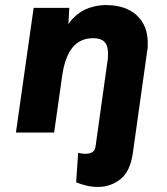

<svg xmlns="http://www.w3.org/2000/svg" viewBox="-20 -524 659 759"><path d="M367 215Q344 215 323 210Q302 205 281 197L289 80Q301 83 308 83.5Q315 84 318 84Q334 84 345 77.5Q356 71 358 53L404 -276Q406 -286 406.5 -296Q407 -306 407 -311Q407 -333 401 -346.5Q395 -360 382 -366.5Q369 -373 348 -373Q297 -373 267 -336.5Q237 -300 226 -226L194 0H43L113 -493H254L246 -357L222 -367Q240 -423 269.5 -452.5Q299 -482 333 -493Q367 -504 397 -504Q477 -504 520.5 -463.5Q564 -423 564 -355Q564 -348 564 -340Q564 -332 562 -324L505 82Q495 153 456.5 184Q418 215 367 215Z"/></svg>

Font: Hanken Grotesk Black
Style: Italic
Weight: 900
Italic angle: -8°
Designer: Alfredo Marco Pradil
Foundry: Hanken Design Co.
Version: Version 3.013